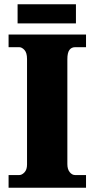

<svg xmlns="http://www.w3.org/2000/svg" viewBox="-20 -875 440 895"><path d="M20 0V-59H70Q82 -59 94 -71.5Q106 -84 106 -108V-600Q106 -629 94 -642Q82 -655 70 -655H20V-714H381V-655H330Q313 -655 303.5 -642Q294 -629 294 -599V-110Q294 -86 305 -72.5Q316 -59 330 -59H381V0ZM62 -766V-855H334V-766Z"/></svg>

Font: Noto Serif Myanmar SemiCondensed Black
Style: Regular
Weight: 900
Width: 4
Designer: Ben Mitchell and the Monotype Design Team
Foundry: Monotype Imaging Inc.
Version: Version 2.106; ttfautohint (v1.8.4.7-5d5b)